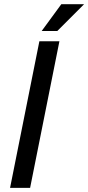

<svg xmlns="http://www.w3.org/2000/svg" viewBox="-20 -911 428 931"><path d="M126 0H28.8L170.9 -710.9H268.1ZM277.3 -890.6H387.7L257.8 -760.7H182.1Z"/></svg>

Font: RobotoCondensed-Italic
Style: Italic
Weight: 400
Designer: Google
Version: Version 1.200311; 2013